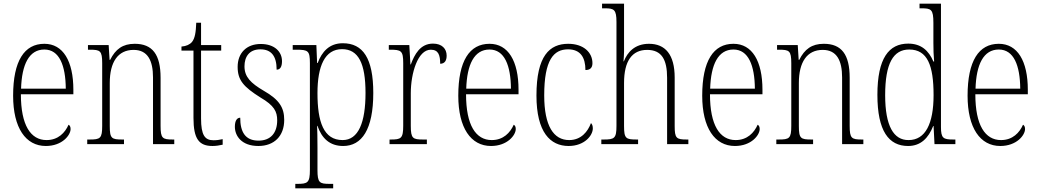

<svg xmlns="http://www.w3.org/2000/svg" viewBox="-20 -780 5628 1039"><path d="M228 10C316 10 362 -48 362 -82C362 -95 357 -102 351 -105C332 -62 295 -22 232 -22C146 -22 93 -102 93 -270H377V-294C377 -450 321 -543 220 -543C112 -543 51 -451 51 -262C51 -88 119 10 228 10ZM336 -300H94C98 -431 137 -512 220 -512C301 -512 335 -426 336 -300Z M452 0H651V-25H643C584 -25 574 -30 574 -98V-331C574 -444 618 -510 703 -510C780 -510 808 -451 808 -361V0H923V-25H916C859 -25 849 -31 849 -99V-359C849 -485 805 -543 709 -543C644 -543 605 -514 576 -456H573L568 -536H456V-511H466C522 -511 533 -506 533 -438V-99C533 -31 523 -25 464 -25H452Z M1130 10C1148 10 1168 7 1185 3V-27C1167 -23 1153 -21 1135 -21C1089 -21 1068 -48 1068 -139V-506H1177V-536H1068V-657H1042C1040 -605 1035 -573 1019 -553C1007 -539 988 -530 962 -528V-506H1027V-142C1027 -28 1057 10 1130 10Z M1378 10C1464 10 1518 -44 1518 -131C1518 -196 1493 -240 1407 -289C1337 -330 1303 -364 1303 -421C1303 -473 1329 -513 1389 -513C1447 -513 1477 -478 1477 -403C1497 -403 1506 -420 1506 -449C1506 -500 1466 -542 1391 -542C1314 -542 1266 -493 1266 -418C1266 -346 1298 -310 1390 -252C1464 -209 1480 -176 1480 -129C1480 -60 1444 -19 1379 -19C1307 -19 1280 -66 1280 -143C1263 -143 1251 -128 1251 -94C1251 -45 1287 10 1378 10Z M1578 239H1783V215H1764C1709 215 1698 209 1698 140V18C1698 -34 1697 -75 1696 -99H1698C1721 -32 1764 10 1837 10C1938 10 2000 -79 2000 -277C2000 -465 1944 -546 1835 -546C1762 -546 1722 -500 1699 -439H1696L1692 -536H1564V-511H1584C1648 -511 1657 -505 1657 -438V139C1657 209 1645 215 1589 215H1578ZM1834 -22C1731 -22 1698 -121 1698 -276C1698 -423 1738 -514 1831 -514C1920 -514 1958 -436 1958 -277C1958 -118 1920 -22 1834 -22Z M2088 0H2290V-25H2271C2214 -25 2203 -30 2203 -99V-276C2203 -384 2241 -511 2311 -511C2353 -511 2362 -481 2362 -435C2387 -435 2397 -453 2397 -479C2397 -516 2372 -544 2323 -544C2254 -544 2223 -485 2203 -431H2201L2195 -536H2084V-511H2090C2151 -511 2162 -506 2162 -438V-100C2162 -30 2150 -25 2094 -25H2088Z M2637 10C2725 10 2771 -48 2771 -82C2771 -95 2766 -102 2760 -105C2741 -62 2704 -22 2641 -22C2555 -22 2502 -102 2502 -270H2786V-294C2786 -450 2730 -543 2629 -543C2521 -543 2460 -451 2460 -262C2460 -88 2528 10 2637 10ZM2745 -300H2503C2507 -431 2546 -512 2629 -512C2710 -512 2744 -426 2745 -300Z M3057 10C3143 10 3188 -47 3188 -85C3188 -100 3184 -108 3178 -114C3161 -68 3125 -22 3060 -22C2976 -22 2925 -98 2925 -264C2925 -456 2976 -513 3054 -513C3122 -513 3148 -468 3148 -401C3171 -401 3186 -411 3186 -438C3186 -497 3137 -543 3055 -543C2954 -543 2883 -478 2883 -263C2883 -64 2958 10 3057 10Z M3234 0H3433V-25H3426C3367 -25 3357 -30 3357 -98V-331C3357 -451 3401 -510 3482 -510C3561 -510 3590 -457 3590 -359V0H3705V-25H3696C3640 -25 3631 -32 3631 -98V-360C3631 -485 3580 -543 3492 -543C3415 -543 3375 -497 3356 -448H3354C3355 -462 3357 -482 3357 -500V-760H3238V-735H3254C3303 -735 3316 -728 3316 -661V-99C3316 -31 3305 -25 3246 -25H3234Z M3957 10C4045 10 4091 -48 4091 -82C4091 -95 4086 -102 4080 -105C4061 -62 4024 -22 3961 -22C3875 -22 3822 -102 3822 -270H4106V-294C4106 -450 4050 -543 3949 -543C3841 -543 3780 -451 3780 -262C3780 -88 3848 10 3957 10ZM4065 -300H3823C3827 -431 3866 -512 3949 -512C4030 -512 4064 -426 4065 -300Z M4181 0H4380V-25H4372C4313 -25 4303 -30 4303 -98V-331C4303 -444 4347 -510 4432 -510C4509 -510 4537 -451 4537 -361V0H4652V-25H4645C4588 -25 4578 -31 4578 -99V-359C4578 -485 4534 -543 4438 -543C4373 -543 4334 -514 4305 -456H4302L4297 -536H4185V-511H4195C4251 -511 4262 -506 4262 -438V-99C4262 -31 4252 -25 4193 -25H4181Z M4894 10C4963 10 5004 -33 5030 -98H5032L5037 0H5150V-25H5139C5084 -25 5072 -32 5072 -93V-760H4956V-735H4966C5019 -735 5031 -730 5031 -656V-548C5031 -515 5032 -479 5035 -447H5031C5006 -506 4965 -544 4895 -544C4790 -544 4728 -465 4728 -267C4728 -70 4790 10 4894 10ZM4897 -22C4816 -21 4770 -98 4770 -265C4770 -437 4814 -512 4900 -512C4999 -512 5032 -426 5032 -265C5032 -111 4988 -22 4897 -22Z M5393 10C5481 10 5527 -48 5527 -82C5527 -95 5522 -102 5516 -105C5497 -62 5460 -22 5397 -22C5311 -22 5258 -102 5258 -270H5542V-294C5542 -450 5486 -543 5385 -543C5277 -543 5216 -451 5216 -262C5216 -88 5284 10 5393 10ZM5501 -300H5259C5263 -431 5302 -512 5385 -512C5466 -512 5500 -426 5501 -300Z"/></svg>

Font: Noto Serif Georgian Condensed ExtraLight
Style: Regular
Weight: 200
Width: 3
Designer: Monotype Design Team, Akaki Razmadze
Foundry: Google LLC
Version: Version 2.003